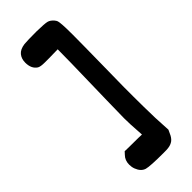

<svg xmlns="http://www.w3.org/2000/svg" viewBox="-251 -861 841 841"><g transform="rotate(-45 170.0 -440.0)"><path d="M88 -181Q105 -180 140 -180Q175 -180 193 -179L192 -196Q188 -250 188 -284Q188 -295 190 -395Q191 -446 195 -618L196 -704L143 -703H116Q89 -703 79 -709Q54 -725 54 -763Q54 -787 67 -803Q80 -819 109 -823Q129 -825 186 -825Q236 -824 249.5 -820.5Q263 -817 275 -803Q281 -796 283 -790Q285 -784 286.5 -764.5Q288 -745 288 -702Q288 -676 287.5 -635Q287 -594 286 -519.5Q285 -445 284 -382V-323Q284 -263 286 -189L290 -112L282 -95Q275 -78 263 -68Q250 -58 231 -56Q225 -55 203 -55Q121 -55 99 -61Q76 -68 65 -97Q60 -110 60 -125Q60 -152 77 -169Z"/></g></svg>

Font: Chanighter Handwriting Cyr
Style: Regular
Weight: 400
Designer: Sin Chanighter
Version: Version 001.001